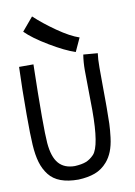

<svg xmlns="http://www.w3.org/2000/svg" viewBox="-97 -947 711 1014"><g transform="rotate(-10 259.0 -440.5)"><path d="M376 -733.4 342.8 -661.1Q288.6 -678.7 208 -726.8Q127.4 -774.9 87.9 -814.9L147.9 -886.2Q195.8 -841.3 261.7 -795.4Q327.6 -749.5 376 -733.4ZM379.4 -641.1 456.1 -634.8Q451.7 -605.5 451.7 -558.1Q451.7 -520.5 452.1 -458.3Q452.6 -396 452.6 -371.1V-342.8Q452.6 -289.6 451.4 -257.3Q450.2 -225.1 445.1 -183.6Q439.9 -142.1 427.7 -111.3Q415.5 -80.6 396 -58.1Q367.7 -25.4 329.6 -11.2Q291.5 2.9 240.2 4.9Q184.6 4.9 145.8 -9.5Q106.9 -23.9 83.5 -53.7Q60.1 -83.5 48.3 -123Q36.6 -162.6 33.2 -218.3Q29.8 -269.5 29.8 -380.4Q29.8 -520 34.2 -635.7H111.3Q107.4 -474.6 107.4 -355.5Q107.4 -255.4 110.8 -214.4Q117.2 -138.2 147.5 -103.5Q177.7 -68.8 233.9 -68.8Q272 -70.8 294.7 -79.8Q317.4 -88.9 337.4 -109.9Q375.5 -151.9 375.5 -342.8Q375.5 -370.1 374.3 -441.4Q373 -512.7 373 -557.1Q373 -601.6 379.4 -641.1Z"/></g></svg>

Font: FantasqueSansM Nerd Font
Style: Regular
Weight: 400
Monospace: yes
Designer: Jany Belluz
Version: Version 1.8.0 ; ttfautohint (v1.8.2);Nerd Fonts 3.4.0